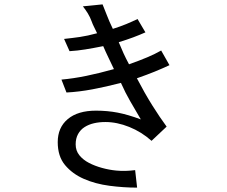

<svg xmlns="http://www.w3.org/2000/svg" viewBox="-20 -735 1040 878"><path d="M755 -437Q723 -422 687.5 -407.5Q652 -393 606 -377Q642 -308 676.5 -253Q711 -198 742 -156L673 -91Q627 -132 571 -154.5Q515 -177 462 -177Q434 -177 410 -171.5Q386 -166 367 -154Q348 -142 337 -122Q326 -102 326 -75Q326 -46 343 -25Q360 -4 387 10Q414 24 447 33Q480 42 512 45Q533 47 553 46.5Q573 46 598 43L607 123Q545 123 480.5 114.5Q416 106 363.5 83Q311 60 277.5 20Q244 -20 244 -85Q244 -152 290 -190.5Q336 -229 419 -229Q471 -229 518 -220Q565 -211 624 -189Q596 -237 575 -273Q554 -309 533 -356Q464 -338 402.5 -326.5Q341 -315 284 -312L261 -371Q316 -376 374.5 -388Q433 -400 501 -419Q486 -451 475 -473.5Q464 -496 452 -524Q407 -515 370 -509Q333 -503 298 -501L273 -557Q311 -561 345.5 -566Q380 -571 424 -583Q414 -604 408.5 -615Q403 -626 400 -635Q392 -657 381.5 -674Q371 -691 359 -706L449 -715Q458 -694 468.5 -666Q479 -638 496 -603Q531 -614 557.5 -625Q584 -636 609 -648L645 -587Q618 -575 588.5 -564Q559 -553 523 -542Q535 -513 545 -491Q555 -469 570 -441Q618 -458 653.5 -473Q689 -488 717 -504Z"/></svg>

Font: NanumGothicCoding
Style: Regular
Weight: 400
Monospace: yes
Designer: Kwon Bruce; Nicolas Noh; Sung-woo Choi; Go-un Cha; Soo-hyun Park;
Foundry: NHN Corporation
Version: Version 2.000;PS 1;hotconv 1.0.49;makeotf.lib2.0.14853